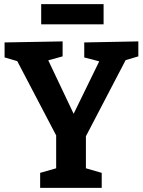

<svg xmlns="http://www.w3.org/2000/svg" viewBox="-20 -903 688 923"><path d="M173 0V-72L250 -94V-252L63 -609L2 -627V-699L281 -704V-632L212 -613L334 -356L457 -608L385 -627V-699L645 -704V-632L584 -614L393 -248V-94L469 -72V0ZM478 -883V-786H178V-883Z"/></svg>

Font: Bitter
Style: Bold
Weight: 700
Designer: Sol Matas, and Bitter project Authors
Foundry: Sol Matas
Version: Version 2.001